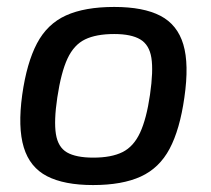

<svg xmlns="http://www.w3.org/2000/svg" viewBox="-20 -520 609 553"><path d="M309 -500Q393 -500 442 -474.5Q491 -449 508 -392Q525 -335 511 -239Q498 -147 468.5 -91.5Q439 -36 385.5 -11.5Q332 13 248 13Q165 13 115.5 -12.5Q66 -38 48.5 -95.5Q31 -153 44 -247Q57 -339 86.5 -395Q116 -451 170 -475.5Q224 -500 309 -500ZM309 -422Q257 -422 225 -406.5Q193 -391 174.5 -351.5Q156 -312 145 -239Q135 -172 141 -134Q147 -96 173 -81Q199 -66 249 -66Q301 -66 333 -82Q365 -98 383.5 -138Q402 -178 412 -247Q422 -316 416 -353.5Q410 -391 384 -406.5Q358 -422 309 -422Z"/></svg>

Font: Exo 2 Medium
Style: Italic
Weight: 500
Italic angle: -8°
Designer: Natanael Gama
Foundry: Natanael Gama
Version: Version 2.010